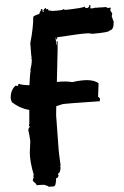

<svg xmlns="http://www.w3.org/2000/svg" viewBox="-20 -734 488 755"><path d="M201.2 -316.4Q200.7 -286.1 200.7 -280.8L210.4 -147.9Q210.4 -140.1 218.3 -83.5L216.3 -79.6L218.3 -75.7Q216.8 -52.2 208.5 -52.2Q208.5 -45.9 210.4 -42.5Q206.5 -33.7 202.6 -32.7Q202.6 -34.7 200.7 -34.7Q200.7 -1.5 190.9 -1Q181.2 -0.5 171.4 0.5Q171.4 -2.4 153.8 -7.3Q134.3 -7.3 124.5 -5.4Q124.5 -9.8 108.9 -22.9Q108.9 -30.3 112.8 -36.6Q110.8 -40.5 110.8 -42.5L112.8 -46.4Q97.2 -99.1 97.2 -134.3Q97.2 -143.1 99.1 -179.2Q94.7 -210.9 91.3 -222.2Q92.8 -233.9 97.2 -233.9V-237.8H93.3L95.2 -247.6V-301.8Q58.6 -307.6 26.9 -332Q22 -342.8 22 -349.1Q22 -380.4 41 -397Q45.4 -397 51.3 -395.5L50.3 -398.4Q50.8 -402.8 56.6 -404.3Q60.1 -399.9 95.7 -398.9Q98.1 -454.6 101.1 -454.6Q101.1 -456.5 99.1 -456.5Q105 -481 105 -499.5Q103 -503.4 103 -505.4H105Q103 -505.4 99.1 -564Q110.8 -623 110.8 -667.5Q110.8 -671.4 134.3 -679.2Q136.7 -688.5 142.1 -694.8Q140.1 -694.8 140.1 -696.8L144 -698.7Q147.9 -698.7 147.9 -687H151.9V-689L149.9 -692.9L157.7 -702.6Q161.6 -702.6 161.6 -696.8L165.5 -698.7Q171.4 -698.7 171.4 -690.9L175.3 -692.9Q179.7 -692.9 183.1 -690.9Q230 -692.9 230 -698.7Q233.9 -698.2 233.9 -694.8Q307.6 -702.6 314 -708.5Q314 -702.6 317.9 -702.6H323.7Q331.5 -706.1 331.5 -714.4H335.4V-700.7Q345.2 -700.7 358.9 -704.6V-702.6Q361.8 -704.6 371.3 -704.6Q380.9 -704.6 397.9 -706.5Q397.9 -702.6 409.7 -702.6V-704.6H411.6L415.5 -702.6L413.6 -692.9L421.4 -681.2L419.4 -669.4L427.2 -647.9Q427.2 -615.7 411.6 -614.7Q411.6 -606.9 343.3 -601.1Q332.5 -603 325.7 -603Q305.7 -603 204.6 -587.4V-579.6H200.7V-585.4H198.7V-583.5Q200.7 -570.8 200.7 -558.1H202.6V-571.8H206.5V-536.6Q204.6 -463.9 203.6 -411.6Q220.2 -413.6 234.4 -413.6Q251.5 -413.6 264.2 -411.1Q297.9 -418.9 321.8 -418.9Q352.5 -418.9 367.7 -406.2L365.7 -354Q373.5 -347.2 373.5 -345.7L372.1 -335.9Q234.4 -326.7 224.6 -324.2Z"/></svg>

Font: Mister Brush
Style: Regular
Weight: 400
Designer: GGBotNet
Foundry: GGBotNet
Version: 1.00